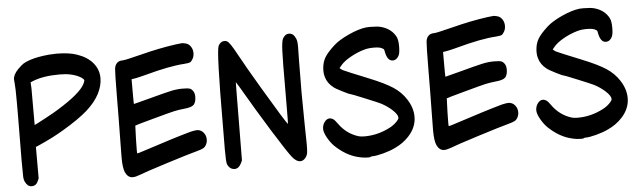

<svg xmlns="http://www.w3.org/2000/svg" viewBox="-48 -1008 3833 1144"><g transform="rotate(-5 1868.0 -436.0)"><path d="M139 -78Q128 -51 100 -51Q76 -51 61 -83Q56 -94 55 -110Q54 -126 54 -212Q54 -311 56 -485V-562Q56 -646 53 -670Q51 -688 51 -694Q51 -722 82 -754Q103 -775 116 -783.5Q129 -792 158 -802Q205 -817 271 -823Q301 -825 315 -825Q391 -825 439 -808Q500 -787 532.5 -747.5Q565 -708 565 -657Q565 -613 541 -565Q515 -515 463.5 -469.5Q412 -424 316 -367Q253 -329 165 -290L146 -282V-94ZM150 -413Q153 -413 214.5 -446Q276 -479 294 -491Q433 -576 461 -632Q468 -648 468 -652Q468 -658 453 -669Q427 -686 389 -694Q362 -700 324 -700Q223 -700 159 -673L148 -668L150 -633V-611V-443Z M749 -559Q749 -486 750 -486Q752 -486 835 -508Q939 -536 975.5 -544Q1012 -552 1045 -552Q1078 -552 1089.5 -548Q1101 -544 1110 -530Q1118 -518 1118 -497Q1118 -467 1105 -451Q1092 -436 1048 -432Q1010 -428 984 -422Q961 -417 855 -388Q749 -359 747 -357Q745 -319 744 -274Q743 -244 743 -211Q743 -191 745 -191Q750 -191 792 -205Q968 -263 1072 -292Q1098 -298 1109 -298H1114Q1136 -296 1150 -278.5Q1164 -261 1164 -238Q1164 -222 1157 -208Q1150 -194 1139 -187.5Q1128 -181 1098 -173Q1052 -161 916 -118Q780 -75 748 -62Q722 -52 705 -52Q677 -52 661 -85Q649 -113 649 -173Q649 -222 650 -260Q651 -299 652 -408Q653 -517 653 -546Q654 -680 656.5 -704Q659 -728 673 -740Q685 -751 708 -751Q721 -751 820 -776Q929 -804 1029 -818Q1065 -822 1066 -822Q1074 -822 1090 -818Q1108 -813 1119 -796Q1130 -779 1130 -758Q1130 -740 1123 -726Q1114 -709 1105.5 -704.5Q1097 -700 1069 -698Q983 -693 836 -653Q829 -651 814.5 -647.5Q800 -644 789.5 -641.5Q779 -639 773 -638L749 -634Z M1354 -78Q1339 -48 1315 -48Q1285 -48 1271 -81Q1266 -93 1266 -173Q1266 -186 1266.5 -233.5Q1267 -281 1267 -317Q1268 -756 1283 -787Q1296 -813 1320 -813Q1334 -813 1344.5 -802Q1355 -791 1373 -760Q1444 -631 1511 -519Q1645 -293 1654 -288L1655 -315Q1655 -342 1655.5 -390Q1656 -438 1656 -493Q1656 -668 1658.5 -724.5Q1661 -781 1669 -797Q1676 -809 1686 -817Q1695 -823 1706 -823Q1724 -823 1736 -809Q1739 -806 1747 -790Q1754 -776 1754 -742Q1754 -730 1753.5 -710Q1753 -690 1752.5 -653.5Q1752 -617 1752 -584Q1751 -544 1751 -466Q1751 -409 1753 -277Q1755 -169 1755 -159Q1755 -118 1752.5 -104.5Q1750 -91 1742 -80Q1727 -60 1709 -60Q1683 -60 1658 -93Q1633 -125 1551 -256.5Q1469 -388 1388 -528L1366 -563V-551Q1366 -539 1365.5 -516.5Q1365 -494 1365 -466Q1365 -438 1364.5 -401Q1364 -364 1364 -328L1362 -95Z M2055 -558Q2090 -543 2158 -516Q2252 -478 2299 -447Q2346 -416 2375 -371Q2409 -319 2409 -265Q2409 -201 2360 -149Q2326 -112 2276 -89Q2245 -74 2203.5 -63Q2162 -52 2140 -52Q2129 -52 2127 -49Q2126 -47 2114 -47Q2083 -47 2053 -55Q1982 -72 1917 -134Q1895 -156 1877.5 -187.5Q1860 -219 1860 -239Q1860 -263 1873.5 -281Q1887 -299 1905 -299Q1909 -299 1915 -297Q1925 -293 1930.5 -288Q1936 -283 1950 -264Q1995 -200 2067 -178Q2080 -174 2103 -174Q2182 -174 2255 -212Q2277 -223 2295 -240.5Q2313 -258 2313 -267Q2313 -286 2283.5 -313.5Q2254 -341 2215 -361Q2201 -368 2123 -400Q2045 -432 2041 -432Q2035 -432 1993.5 -453Q1952 -474 1942 -483Q1908 -509 1897 -548Q1892 -563 1892 -581V-594Q1894 -634 1911 -663Q1928 -692 1971 -731Q2003 -760 2062 -787Q2121 -814 2167 -820Q2173 -821 2190 -821Q2236 -821 2257 -815Q2319 -798 2345 -747Q2354 -728 2354 -691Q2354 -653 2347 -638Q2334 -610 2309 -610Q2278 -610 2267 -663Q2265 -677 2262.5 -680.5Q2260 -684 2249 -689Q2236 -696 2201 -696Q2167 -696 2142 -688Q2101 -676 2062 -654Q2023 -632 2004 -610L1989 -592L1998 -585Q2008 -577 2011 -577Z M2612 -559Q2612 -486 2613 -486Q2615 -486 2698 -508Q2802 -536 2838.5 -544Q2875 -552 2908 -552Q2941 -552 2952.5 -548Q2964 -544 2973 -530Q2981 -518 2981 -497Q2981 -467 2968 -451Q2955 -436 2911 -432Q2873 -428 2847 -422Q2824 -417 2718 -388Q2612 -359 2610 -357Q2608 -319 2607 -274Q2606 -244 2606 -211Q2606 -191 2608 -191Q2613 -191 2655 -205Q2831 -263 2935 -292Q2961 -298 2972 -298H2977Q2999 -296 3013 -278.5Q3027 -261 3027 -238Q3027 -222 3020 -208Q3013 -194 3002 -187.5Q2991 -181 2961 -173Q2915 -161 2779 -118Q2643 -75 2611 -62Q2585 -52 2568 -52Q2540 -52 2524 -85Q2512 -113 2512 -173Q2512 -222 2513 -260Q2514 -299 2515 -408Q2516 -517 2516 -546Q2517 -680 2519.5 -704Q2522 -728 2536 -740Q2548 -751 2571 -751Q2584 -751 2683 -776Q2792 -804 2892 -818Q2928 -822 2929 -822Q2937 -822 2953 -818Q2971 -813 2982 -796Q2993 -779 2993 -758Q2993 -740 2986 -726Q2977 -709 2968.5 -704.5Q2960 -700 2932 -698Q2846 -693 2699 -653Q2692 -651 2677.5 -647.5Q2663 -644 2652.5 -641.5Q2642 -639 2636 -638L2612 -634Z M3330 -558Q3365 -543 3433 -516Q3527 -478 3574 -447Q3621 -416 3650 -371Q3684 -319 3684 -265Q3684 -201 3635 -149Q3601 -112 3551 -89Q3520 -74 3478.5 -63Q3437 -52 3415 -52Q3404 -52 3402 -49Q3401 -47 3389 -47Q3358 -47 3328 -55Q3257 -72 3192 -134Q3170 -156 3152.5 -187.5Q3135 -219 3135 -239Q3135 -263 3148.5 -281Q3162 -299 3180 -299Q3184 -299 3190 -297Q3200 -293 3205.5 -288Q3211 -283 3225 -264Q3270 -200 3342 -178Q3355 -174 3378 -174Q3457 -174 3530 -212Q3552 -223 3570 -240.5Q3588 -258 3588 -267Q3588 -286 3558.5 -313.5Q3529 -341 3490 -361Q3476 -368 3398 -400Q3320 -432 3316 -432Q3310 -432 3268.5 -453Q3227 -474 3217 -483Q3183 -509 3172 -548Q3167 -563 3167 -581V-594Q3169 -634 3186 -663Q3203 -692 3246 -731Q3278 -760 3337 -787Q3396 -814 3442 -820Q3448 -821 3465 -821Q3511 -821 3532 -815Q3594 -798 3620 -747Q3629 -728 3629 -691Q3629 -653 3622 -638Q3609 -610 3584 -610Q3553 -610 3542 -663Q3540 -677 3537.5 -680.5Q3535 -684 3524 -689Q3511 -696 3476 -696Q3442 -696 3417 -688Q3376 -676 3337 -654Q3298 -632 3279 -610L3264 -592L3273 -585Q3283 -577 3286 -577Z"/></g></svg>

Font: Chanighter Handwriting Cyr
Style: Regular
Weight: 400
Designer: Sin Chanighter
Version: Version 001.001